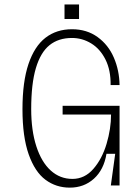

<svg xmlns="http://www.w3.org/2000/svg" viewBox="-20 -850 640 880"><path d="M489 -325H267V-365H528V0H488L508 -145H468Q456 -72 410.5 -31Q365 10 300 10Q237 10 188.5 -26Q140 -62 111.5 -142.5Q83 -223 83 -350Q83 -475 110.5 -556.5Q138 -638 188.5 -677Q239 -716 310 -716Q378 -716 427.5 -680Q477 -644 502 -585.5Q527 -527 528 -460H487Q488 -528 463.5 -577Q439 -626 398 -651Q357 -676 310 -676Q248 -676 207 -643Q166 -610 144.5 -538Q123 -466 123 -350Q123 -252 146.5 -179.5Q170 -107 212.5 -68.5Q255 -30 312 -30Q368 -30 408 -76Q448 -122 468.5 -191Q489 -260 489 -325ZM342.3 -829.6V-763H275.7V-829.6Z"/></svg>

Font: Fliege Mono Thin
Style: Regular
Weight: 100
Version: Version 0.020;Glyphs 3.3 (3306)